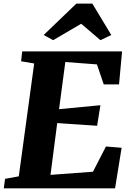

<svg xmlns="http://www.w3.org/2000/svg" viewBox="-30 -1022 716 1042"><path d="M-9.5 0 -2.5 -51.5 72 -65 155.5 -677.5 84.5 -689.5 90.5 -743H632.5L616 -564H533L496 -672.5L324.5 -685.5L290.5 -429.5L515 -451L497 -339.5L280.5 -354L244 -73L474.5 -90L545 -227L630 -220L594.5 0ZM207 -832 384.5 -1002.5H471L574 -832L515 -804Q489 -826 463 -848.5Q437 -871 410.5 -893Q372.5 -871 334.5 -848.5Q296.5 -826 258.5 -804Z"/></svg>

Font: Merriweather Light 18pt Black
Style: Italic
Weight: 900
Italic angle: -7.8°
Version: Version 2.101